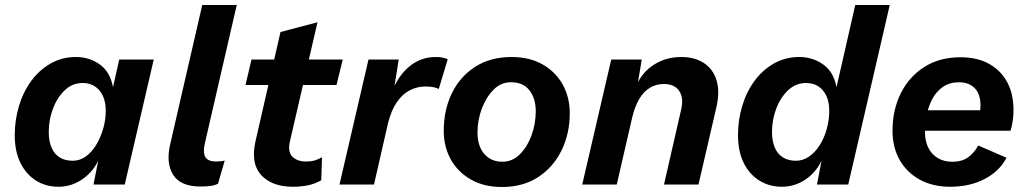

<svg xmlns="http://www.w3.org/2000/svg" viewBox="-20 -738 4114 768"><path d="M214 9Q163 9 123.5 -16Q84 -41 61.5 -87Q39 -133 39 -197Q39 -258 56 -314.5Q73 -371 105.5 -415Q138 -459 183.5 -484.5Q229 -510 283 -510Q338 -510 379.5 -480Q421 -450 432 -389L457 -500H595L479 0H354L373 -95Q349 -47 306.5 -19Q264 9 214 9ZM271 -95Q299 -95 323 -112Q347 -129 364.5 -158Q382 -187 392.5 -222.5Q403 -258 403 -295Q403 -330 391.5 -354.5Q380 -379 359.5 -392.5Q339 -406 311 -406Q269 -406 238.5 -376.5Q208 -347 191.5 -302.5Q175 -258 175 -210Q175 -174 186 -148Q197 -122 218.5 -108.5Q240 -95 271 -95Z M781 8Q702 8 672.5 -39Q643 -86 661 -162L789 -718H927L799 -163Q791 -126 802 -109Q813 -92 844 -92Q866 -92 879 -96L852 -3Q837 4 820.5 6Q804 8 781 8Z M1152 9Q1068 9 1025 -37.5Q982 -84 1002 -173L1102 -610L1250 -649L1140 -174Q1130 -132 1149 -112Q1168 -92 1204 -92Q1226 -92 1241 -97Q1256 -102 1268 -109L1265 -17Q1239 -2 1210.5 3.5Q1182 9 1152 9ZM962 -398 986 -500H1351L1326 -398Z M1338 0 1454 -500H1575L1549 -339L1541 -352Q1564 -424 1611.5 -467Q1659 -510 1723 -510Q1739 -510 1750.5 -507.5Q1762 -505 1771 -501L1735 -382Q1726 -387 1713 -389.5Q1700 -392 1681 -392Q1649 -392 1619.5 -377Q1590 -362 1567.5 -329.5Q1545 -297 1532 -245L1476 0Z M1988 10Q1915 10 1862.5 -20.5Q1810 -51 1782.5 -101.5Q1755 -152 1755 -215Q1755 -298 1787.5 -365Q1820 -432 1881 -471Q1942 -510 2026 -510Q2099 -510 2151 -480Q2203 -450 2231 -399.5Q2259 -349 2259 -285Q2259 -203 2226 -136Q2193 -69 2132.5 -29.5Q2072 10 1988 10ZM1990 -91Q2029 -91 2059 -120.5Q2089 -150 2106 -196.5Q2123 -243 2123 -293Q2123 -344 2098 -376.5Q2073 -409 2023 -409Q1984 -409 1954.5 -379.5Q1925 -350 1907.5 -304Q1890 -258 1890 -207Q1890 -173 1901.5 -147Q1913 -121 1935.5 -106Q1958 -91 1990 -91Z M2309 0 2425 -500H2547L2523 -355L2515 -366Q2535 -436 2586.5 -473Q2638 -510 2705 -510Q2759 -510 2795.5 -486Q2832 -462 2846 -417.5Q2860 -373 2846 -311L2774 0H2636L2704 -297Q2716 -346 2697 -374Q2678 -402 2636 -402Q2603 -402 2578 -386Q2553 -370 2536 -340.5Q2519 -311 2509 -269L2447 0Z M3107 9Q3057 9 3017 -16Q2977 -41 2954.5 -87Q2932 -133 2932 -198Q2932 -258 2949 -314.5Q2966 -371 2998.5 -415Q3031 -459 3076.5 -484.5Q3122 -510 3177 -510Q3231 -510 3273 -480Q3315 -450 3326 -389L3401 -718H3539L3373 0H3248L3266 -95Q3243 -47 3200.5 -19Q3158 9 3107 9ZM3164 -95Q3192 -95 3216.5 -112Q3241 -129 3259 -157.5Q3277 -186 3287 -222Q3297 -258 3297 -295Q3297 -330 3285.5 -354.5Q3274 -379 3253.5 -392.5Q3233 -406 3204 -406Q3163 -406 3132 -376.5Q3101 -347 3084.5 -302.5Q3068 -258 3068 -210Q3068 -174 3079 -148Q3090 -122 3111.5 -108.5Q3133 -95 3164 -95Z M3781 9Q3711 9 3659 -19.5Q3607 -48 3578.5 -98.5Q3550 -149 3550 -215Q3550 -298 3583 -364.5Q3616 -431 3677 -470Q3738 -509 3822 -509Q3889 -509 3936.5 -482.5Q3984 -456 4009 -409Q4034 -362 4034 -298Q4034 -276 4031 -255Q4028 -234 4022 -215H3635L3636 -297H3938L3896 -272Q3899 -284 3900.5 -294.5Q3902 -305 3902 -317Q3902 -346 3892 -366.5Q3882 -387 3862.5 -398Q3843 -409 3817 -409Q3779 -409 3752.5 -391Q3726 -373 3710 -343.5Q3694 -314 3687 -278.5Q3680 -243 3680 -209Q3680 -173 3693.5 -146.5Q3707 -120 3731.5 -105.5Q3756 -91 3789 -91Q3829 -91 3853.5 -109.5Q3878 -128 3893 -156L4006 -107Q3978 -53 3918.5 -22Q3859 9 3781 9Z"/></svg>

Font: Kantumruy Pro SemiBold
Style: Italic
Weight: 600
Italic angle: -13°
Version: Version 1.002